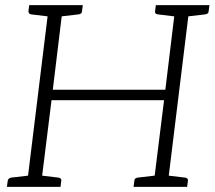

<svg xmlns="http://www.w3.org/2000/svg" viewBox="-20 -729 837 749"><path d="M84 0 171 -709H226L186 -379H625L665 -709H720L633 0H578L620 -338H181L139 0ZM7 0 10 -23Q11 -29 14.5 -32Q18 -35 23 -36L100 -45L101 0ZM123 0 134 -45 209 -36Q214 -35 217 -32Q220 -29 219 -23L216 0ZM188 -709 176 -664 101 -673Q96 -674 93.5 -677Q91 -680 91 -686L94 -709ZM303 -709 300 -686Q300 -680 296.5 -677Q293 -674 287 -673L210 -664V-709ZM501 0 504 -23Q504 -29 507.5 -32Q511 -35 516 -36L593 -45L594 0ZM617 0 628 -45 703 -36Q708 -35 711 -32Q714 -29 713 -23L710 0ZM681 -709 669 -664 595 -673Q589 -674 586.5 -677Q584 -680 585 -686L588 -709ZM797 -709 794 -686Q794 -680 790.5 -677Q787 -674 781 -673L704 -664V-709Z"/></svg>

Font: Aleo Light
Style: Italic
Weight: 300
Italic angle: -7°
Designer: Alessio Laiso
Foundry: Alessio Laiso
Version: Version 2.001;gftools[0.9.29]